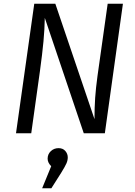

<svg xmlns="http://www.w3.org/2000/svg" viewBox="-20 -708 715 1020"><path d="M537 0H425L218 -613Q217 -553 211 -488.5Q205 -424 192 -329L146 0H65L162 -688H274L482 -75Q482 -136 485.5 -187.5Q489 -239 498 -305L552 -688H633ZM340 128Q340 144 333 160Q326 176 305 210L253 292H204L252 175Q233 156 233 135Q233 111 250 95Q267 79 291 79Q314 79 327 94Q340 109 340 128Z"/></svg>

Font: Fira Sans Book
Style: Italic
Weight: 350
Italic angle: -8°
Designer: bBox Type GmbH & Carrois Corporate GbR & Edenspiekermann AG
Foundry: bBox Type GmbH & Carrois Corporate GbR & Edenspiekermann AG
Version: Version 4.301